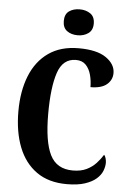

<svg xmlns="http://www.w3.org/2000/svg" viewBox="-62 -978 696 1033"><g transform="rotate(5 286.5 -461.5)"><path d="M338 10Q240 10 175 -36Q110 -82 77.5 -164.5Q45 -247 45 -358Q45 -467 78 -549.5Q111 -632 176.5 -678Q242 -724 339 -724Q438 -724 487.5 -689.5Q537 -655 537 -607Q537 -570 508 -545.5Q479 -521 420 -521Q420 -555 411.5 -587Q403 -619 383.5 -639.5Q364 -660 330 -660Q259 -660 232.5 -580.5Q206 -501 206 -358Q206 -208 241.5 -137Q277 -66 364 -66Q408 -66 438.5 -81Q469 -96 490 -119Q511 -142 525 -165Q531 -159 534.5 -146.5Q538 -134 538 -123Q538 -102 529 -79Q520 -56 497.5 -36Q475 -16 436 -3Q397 10 338 10ZM327 -793Q292 -793 269 -810Q246 -827 246 -863Q246 -900 269 -916.5Q292 -933 327 -933Q360 -933 384 -916.5Q408 -900 408 -863Q408 -827 384 -810Q360 -793 327 -793Z"/></g></svg>

Font: Noto Serif Tamil ExtraCondensed ExtraBold
Style: Italic
Weight: 800
Width: 2
Italic angle: -12°
Designer: Indian Type Foundry, Tom Grace, and the Monotype Design Team
Foundry: Monotype Imaging Inc.
Version: Version 2.003; ttfautohint (v1.8.4.7-5d5b)